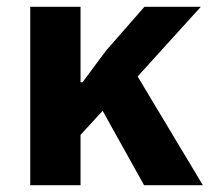

<svg xmlns="http://www.w3.org/2000/svg" viewBox="-20 -545 617 565"><path d="M404 0H577L385 -320L571 -525H405L292 -396L223 -303H217V-525H69V0H217V-148L282 -219Z"/></svg>

Font: LVC Sans
Style: Bold
Weight: 700
Designer: Mike Abbink, Paul van der Laan, Pieter van Rosmalen
Foundry: Bold Monday
Version: Version 3.0